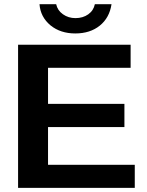

<svg xmlns="http://www.w3.org/2000/svg" viewBox="-20 -903 707 923"><path d="M627.9 0H66.9V-688H607.9V-577.1H210.9V-403.8H578.1V-292H210.9V-110.8H627.9ZM341.8 -742.2Q271 -742.2 223.1 -780.8Q174.3 -821.3 169.9 -882.8H250Q256.3 -853 282.5 -834.5Q308.6 -815.9 342.8 -815.9Q378.4 -815.9 404.1 -834Q429.7 -852.1 436 -882.8H516.1Q506.3 -817.4 459.7 -779.8Q413.1 -742.2 341.8 -742.2Z"/></svg>

Font: Libra Sans Modern
Style: Bold
Weight: 700
Foundry: Stefan Peev, Context Ltd
Version: Version 1.000